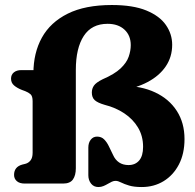

<svg xmlns="http://www.w3.org/2000/svg" viewBox="-20 -740 787 774"><path d="M723.8 -179.5Q723.8 -244.8 692.7 -292.9Q661.7 -341.1 605.2 -367.6Q548.7 -394.2 472.4 -394.1L463 -374.4Q527.7 -384.1 575.1 -409.3Q622.6 -434.5 648.3 -472.6Q674.1 -510.7 674.1 -559.5Q674.1 -602.8 648.8 -639.2Q623.6 -675.6 570 -697.7Q516.4 -719.8 430.8 -719.8Q323.3 -719.8 253.2 -685Q183.1 -650.1 148.9 -588.4Q114.7 -526.6 114.7 -444.7V-415.2L128 -457.4H66.1Q47.3 -457.4 35.9 -448.2Q24.5 -438.9 24.5 -422.8Q24.5 -406 36.7 -395.6Q48.9 -385.1 68.5 -377.4L81.5 -372.6Q94.4 -367.6 103 -360.1Q111.5 -352.6 111.5 -332V-124.2Q111.5 -104.5 103.4 -93.8Q95.2 -83.1 82.9 -79.8L69.3 -76.4Q36.7 -67.2 36.7 -34.8Q36.7 -19.6 47.8 -9.8Q58.9 0 80.1 0H234.1Q262.4 0 274 -16.5Q285.7 -33.1 285.7 -61.6V-458Q285.7 -546.1 317.7 -595.1Q349.7 -644 413.5 -644Q456.4 -644 481.7 -620.6Q507.1 -597.2 507.1 -558.1Q507.1 -535.3 498.7 -511.2Q490.4 -487.2 466 -464.1Q441.7 -441.1 393.2 -420.2Q367 -407.1 358.6 -394.8Q350.2 -382.6 350.2 -367Q350.2 -346.9 361.8 -336.3Q373.5 -325.6 401.9 -317.4Q446.5 -306.2 481.3 -282.9Q516.2 -259.6 536.5 -225.6Q556.8 -191.5 556.8 -148.2Q556.8 -111.4 541 -93Q525.3 -74.6 498.2 -74.6Q475.7 -74.6 460 -85.2Q444.3 -95.9 435.7 -115.5L418.6 -150.8Q410.6 -167.4 399.6 -178.3Q388.7 -189.3 371.2 -189.3Q355.4 -189.3 345.7 -176.7Q336.1 -164.2 336.1 -145.2V-33.6Q336.1 -13.9 347 0.1Q357.9 14 376.8 14Q387.8 14 397.1 10Q406.5 6.1 414.8 1.1Q423.1 -3.8 431.1 -7.6Q439.2 -11.3 447.1 -10.9Q456.1 -10.5 468.3 -4.3Q480.6 2 500.5 8Q520.4 14 551.4 14Q600.7 14 639.5 -9.7Q678.4 -33.4 701.1 -76.8Q723.8 -120.3 723.8 -179.5Z"/></svg>

Font: Fraunces SuperSoft
Style: Regular
Weight: 900
Version: Version 1.000;[b76b70a41]